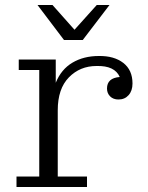

<svg xmlns="http://www.w3.org/2000/svg" viewBox="-20 -748 593 768"><path d="M236 -588 130 -728H190L278 -629L367 -728H418L311 -588ZM46 0V-42H137V-468H55V-510H203V-417Q225 -471 270 -497.5Q315 -524 375 -524Q436 -525 473 -496.5Q510 -468 510 -414Q510 -385 494.5 -367.5Q479 -350 454 -350Q433 -350 420.5 -362.5Q408 -375 408 -394Q408 -436 459 -440Q439 -486 366 -484Q300 -484 255.5 -438.5Q211 -393 211 -307V-42H328V0Z"/></svg>

Font: Montagu Slab 16pt Light
Style: Regular
Weight: 300
Designer: Florian Karsten
Foundry: Florian Karsten
Version: Version 1.000; ttfautohint (v1.8.3)